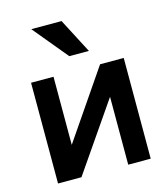

<svg xmlns="http://www.w3.org/2000/svg" viewBox="-114 -854 821 943"><g transform="rotate(-15 297.0 -383.0)"><path d="M183.1 0H64V-512.2H178.2V-166L415 -512.2H535.2V0H420.9V-345.2ZM279.3 -589.8 133.3 -766.1H287.1L378.9 -589.8Z"/></g></svg>

Font: Clear Sans
Style: Bold
Weight: 700
Foundry: Intel Corporation
Version: Version 1.00